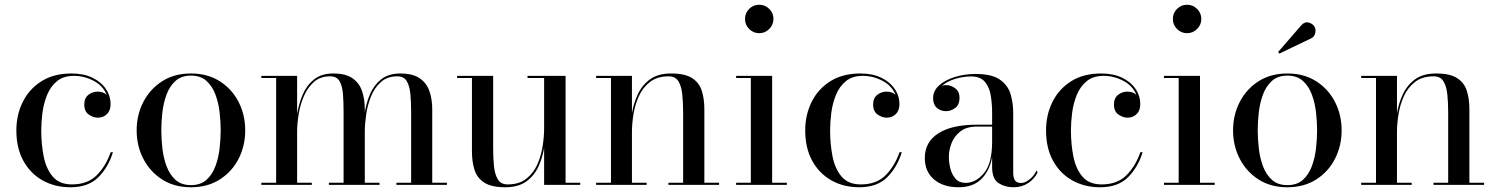

<svg xmlns="http://www.w3.org/2000/svg" viewBox="-20 -780 6314 810"><path d="M456.5 -138Q437 -74.5 394.8 -32.2Q352.5 10 277 10Q211.5 10 160 -18.8Q108.5 -47.5 78.8 -101.2Q49 -155 49 -230Q49 -295 75.8 -349.5Q102.5 -404 154.5 -437Q206.5 -470 282 -470Q333 -470 369.8 -452.2Q406.5 -434.5 426.5 -405Q446.5 -375.5 446.5 -340.5Q446.5 -313.5 431 -298.5Q415.5 -283.5 392.5 -283.5Q374 -283.5 354.8 -296.5Q335.5 -309.5 335.5 -339.5Q335.5 -366 352.8 -379.8Q370 -393.5 392.5 -393.5Q415.5 -393.5 430 -380Q414.5 -418.5 374.8 -439.2Q335 -460 292 -460Q248 -460 220.8 -437.8Q193.5 -415.5 179 -380.2Q164.5 -345 159.2 -305.2Q154 -265.5 154 -230Q154 -173 164.2 -120.5Q174.5 -68 202.5 -35Q230.5 -2 283.5 -2Q349.5 -2 388 -40.5Q426.5 -79 447 -138Z M556.5 -230Q556.5 -295 584.5 -349.5Q612.5 -404 663.8 -437Q715 -470 785.5 -470Q856 -470 907.5 -437Q959 -404 986.8 -349.5Q1014.5 -295 1014.5 -230Q1014.5 -165 986.8 -110.5Q959 -56 907.5 -23Q856 10 785.5 10Q715 10 663.8 -23Q612.5 -56 584.5 -110.5Q556.5 -165 556.5 -230ZM660.5 -230Q660.5 -195 665 -154.8Q669.5 -114.5 682.5 -79.2Q695.5 -44 720.2 -21.5Q745 1 785.5 1Q826.5 1 851.2 -21.5Q876 -44 889 -79.2Q902 -114.5 906.5 -154.8Q911 -195 911 -230Q911 -265.5 906.5 -305.5Q902 -345.5 889 -380.8Q876 -416 851.2 -438.5Q826.5 -461 785.5 -461Q745 -461 720.2 -438.5Q695.5 -416 682.5 -380.8Q669.5 -345.5 665 -305.5Q660.5 -265.5 660.5 -230Z M1082.5 -9H1145V-451H1082.5V-460H1233.5V-298Q1240 -339.5 1256.2 -379Q1272.5 -418.5 1303.8 -444.2Q1335 -470 1386 -470Q1437.5 -470 1466.2 -450.5Q1495 -431 1507 -396.8Q1519 -362.5 1519 -319V-305Q1525 -345.5 1541.2 -383.2Q1557.5 -421 1588.2 -445.5Q1619 -470 1669 -470Q1720 -470 1749.5 -450.5Q1779 -431 1791.2 -396.8Q1803.5 -362.5 1803.5 -319V-9H1865.5V0H1652.5V-9H1714.5V-308Q1714.5 -350 1711.2 -384Q1708 -418 1695.8 -438Q1683.5 -458 1656 -458Q1614 -458 1587 -434Q1560 -410 1545.2 -373.2Q1530.5 -336.5 1524.8 -296.8Q1519 -257 1519 -225V-9H1581V0H1367.5V-9H1429.5V-308Q1429.5 -350 1426.8 -384Q1424 -418 1412.2 -438Q1400.5 -458 1373 -458Q1331 -458 1304 -434Q1277 -410 1261.5 -373.2Q1246 -336.5 1239.8 -296.8Q1233.5 -257 1233.5 -225V-9H1295.5V0H1082.5Z M2366 -9H2428V0H2275.5V-157Q2269 -116 2251.8 -77.8Q2234.5 -39.5 2200.8 -14.8Q2167 10 2111.5 10Q2053 10 2022.8 -9.8Q1992.5 -29.5 1981.8 -63.5Q1971 -97.5 1971 -141V-451H1908.5V-460H2060.5V-153.5Q2060.5 -111.5 2064.2 -77.2Q2068 -43 2080.8 -22.5Q2093.5 -2 2121.5 -2Q2170 -2 2200.2 -25.8Q2230.5 -49.5 2246.8 -86.2Q2263 -123 2269.2 -163.2Q2275.5 -203.5 2275.5 -236.5V-451H2205.5V-460H2366Z M2495 -9H2557.5V-451H2495V-460H2646V-301.5Q2652.5 -342.5 2670.2 -381.2Q2688 -420 2721.8 -445Q2755.5 -470 2811.5 -470Q2869.5 -470 2899.8 -450.5Q2930 -431 2940.8 -396.8Q2951.5 -362.5 2951.5 -319V-9H3013.5V0H2800V-9H2862V-306.5Q2862 -348.5 2858.2 -382.8Q2854.5 -417 2841.8 -437.5Q2829 -458 2801 -458Q2752.5 -458 2722 -434.2Q2691.5 -410.5 2675 -373.8Q2658.5 -337 2652.2 -296.8Q2646 -256.5 2646 -223.5V-9H2708V0H2495Z M3123 -700Q3123 -725 3140.5 -742.5Q3158 -760 3183 -760Q3207.5 -760 3225.2 -742.5Q3243 -725 3243 -700Q3243 -675.5 3225.2 -657.8Q3207.5 -640 3183 -640Q3158 -640 3140.5 -657.8Q3123 -675.5 3123 -700ZM3085.5 -9H3147.5V-451H3085.5V-460H3237.5V-9H3299.5V0H3085.5Z M3784.5 -138Q3765 -74.5 3722.8 -32.2Q3680.5 10 3605 10Q3539.5 10 3488 -18.8Q3436.5 -47.5 3406.8 -101.2Q3377 -155 3377 -230Q3377 -295 3403.8 -349.5Q3430.5 -404 3482.5 -437Q3534.5 -470 3610 -470Q3661 -470 3697.8 -452.2Q3734.5 -434.5 3754.5 -405Q3774.5 -375.5 3774.5 -340.5Q3774.5 -313.5 3759 -298.5Q3743.5 -283.5 3720.5 -283.5Q3702 -283.5 3682.8 -296.5Q3663.5 -309.5 3663.5 -339.5Q3663.5 -366 3680.8 -379.8Q3698 -393.5 3720.5 -393.5Q3743.5 -393.5 3758 -380Q3742.5 -418.5 3702.8 -439.2Q3663 -460 3620 -460Q3576 -460 3548.8 -437.8Q3521.5 -415.5 3507 -380.2Q3492.5 -345 3487.2 -305.2Q3482 -265.5 3482 -230Q3482 -173 3492.2 -120.5Q3502.5 -68 3530.5 -35Q3558.5 -2 3611.5 -2Q3677.5 -2 3716 -40.5Q3754.5 -79 3775 -138Z M4101.5 -254H4165.5V-304.5Q4165.5 -340.5 4160 -375.8Q4154.5 -411 4135.5 -434.2Q4116.5 -457.5 4076.5 -457.5Q4043.5 -457.5 4009.8 -447.2Q3976 -437 3954 -418Q3962.5 -421 3971 -421Q3992.5 -421 4010.2 -407.2Q4028 -393.5 4028 -368Q4028 -338 4009.8 -324.5Q3991.5 -311 3971 -311Q3948 -311 3932.2 -325Q3916.5 -339 3916.5 -366Q3916.5 -397 3942.2 -420Q3968 -443 4009 -455.5Q4050 -468 4095.5 -468Q4164.5 -468 4198.5 -444Q4232.5 -420 4243.5 -382.5Q4254.5 -345 4254.5 -304.5V-50.5Q4254.5 -33 4261 -20.5Q4267.5 -8 4288 -8Q4304 -8 4323 -22.8Q4342 -37.5 4353 -61L4357.5 -53Q4344.5 -25.5 4317.8 -7.8Q4291 10 4255.5 10Q4220.5 10 4193 -7.2Q4165.5 -24.5 4165.5 -76V-117Q4154.5 -58.5 4119.5 -24.2Q4084.5 10 4024 10Q3959 10 3920.2 -23.2Q3881.5 -56.5 3881.5 -113.5Q3881.5 -180.5 3938.2 -217.2Q3995 -254 4101.5 -254ZM4053.5 -8.5Q4097 -8.5 4131.2 -49.8Q4165.5 -91 4165.5 -181.5V-246H4101.5Q4057.5 -246 4031.5 -225.5Q4005.5 -205 3994.2 -175.8Q3983 -146.5 3983 -119Q3983 -94 3989.5 -68.5Q3996 -43 4011.5 -25.8Q4027 -8.5 4053.5 -8.5Z M4800.5 -138Q4781 -74.5 4738.8 -32.2Q4696.5 10 4621 10Q4555.5 10 4504 -18.8Q4452.5 -47.5 4422.8 -101.2Q4393 -155 4393 -230Q4393 -295 4419.8 -349.5Q4446.5 -404 4498.5 -437Q4550.5 -470 4626 -470Q4677 -470 4713.8 -452.2Q4750.5 -434.5 4770.5 -405Q4790.5 -375.5 4790.5 -340.5Q4790.5 -313.5 4775 -298.5Q4759.5 -283.5 4736.5 -283.5Q4718 -283.5 4698.8 -296.5Q4679.5 -309.5 4679.5 -339.5Q4679.5 -366 4696.8 -379.8Q4714 -393.5 4736.5 -393.5Q4759.5 -393.5 4774 -380Q4758.5 -418.5 4718.8 -439.2Q4679 -460 4636 -460Q4592 -460 4564.8 -437.8Q4537.5 -415.5 4523 -380.2Q4508.5 -345 4503.2 -305.2Q4498 -265.5 4498 -230Q4498 -173 4508.2 -120.5Q4518.5 -68 4546.5 -35Q4574.5 -2 4627.5 -2Q4693.5 -2 4732 -40.5Q4770.5 -79 4791 -138Z M4928 -700Q4928 -725 4945.5 -742.5Q4963 -760 4988 -760Q5012.5 -760 5030.2 -742.5Q5048 -725 5048 -700Q5048 -675.5 5030.2 -657.8Q5012.5 -640 4988 -640Q4963 -640 4945.5 -657.8Q4928 -675.5 4928 -700ZM4890.5 -9H4952.5V-451H4890.5V-460H5042.5V-9H5104.5V0H4890.5Z M5512 -618.5 5377.5 -554 5372 -560.5 5469.5 -673Q5484 -689.5 5501.2 -684.8Q5518.5 -680 5525.5 -667.5Q5532.5 -655 5528.5 -639.8Q5524.5 -624.5 5512 -618.5ZM5182 -230Q5182 -295 5210 -349.5Q5238 -404 5289.2 -437Q5340.5 -470 5411 -470Q5481.5 -470 5533 -437Q5584.5 -404 5612.2 -349.5Q5640 -295 5640 -230Q5640 -165 5612.2 -110.5Q5584.5 -56 5533 -23Q5481.5 10 5411 10Q5340.5 10 5289.2 -23Q5238 -56 5210 -110.5Q5182 -165 5182 -230ZM5286 -230Q5286 -195 5290.5 -154.8Q5295 -114.5 5308 -79.2Q5321 -44 5345.8 -21.5Q5370.5 1 5411 1Q5452 1 5476.8 -21.5Q5501.5 -44 5514.5 -79.2Q5527.5 -114.5 5532 -154.8Q5536.5 -195 5536.5 -230Q5536.5 -265.5 5532 -305.5Q5527.5 -345.5 5514.5 -380.8Q5501.5 -416 5476.8 -438.5Q5452 -461 5411 -461Q5370.5 -461 5345.8 -438.5Q5321 -416 5308 -380.8Q5295 -345.5 5290.5 -305.5Q5286 -265.5 5286 -230Z M5722.5 -9H5785V-451H5722.5V-460H5873.5V-301.5Q5880 -342.5 5897.8 -381.2Q5915.5 -420 5949.2 -445Q5983 -470 6039 -470Q6097 -470 6127.2 -450.5Q6157.5 -431 6168.2 -396.8Q6179 -362.5 6179 -319V-9H6241V0H6027.5V-9H6089.5V-306.5Q6089.5 -348.5 6085.8 -382.8Q6082 -417 6069.2 -437.5Q6056.5 -458 6028.5 -458Q5980 -458 5949.5 -434.2Q5919 -410.5 5902.5 -373.8Q5886 -337 5879.8 -296.8Q5873.5 -256.5 5873.5 -223.5V-9H5935.5V0H5722.5Z"/></svg>

Font: Bodoni* 24pt
Style: Regular
Weight: 400
Version: Version 2.3